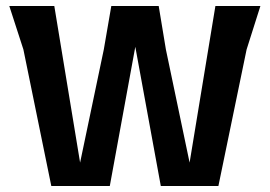

<svg xmlns="http://www.w3.org/2000/svg" viewBox="-20 -620 899 640"><path d="M848 -600 802 -455 708 0H516L431 -464L346 0H151L58 -455L11 -600H161L247 -78L326 -455L351 -600H509L533 -455L612 -78L698 -600Z"/></svg>

Font: Farro Medium
Style: Regular
Weight: 500
Designer: Aceler Chua
Foundry: Grayscale Limited
Version: Version 1.101